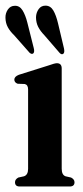

<svg xmlns="http://www.w3.org/2000/svg" viewBox="-34 -677 301 697"><path d="M190 -428.5V-64.5Q190 -42 204 -37L224 -32.5Q236.5 -26 236.5 -15.5Q236.5 0 219 0H37.5Q20.5 0 20.5 -15.5Q20.5 -26 32.5 -32.5L53 -37Q68 -42 68 -64V-352.5Q68 -369 56 -372L30 -373Q18 -377.5 18 -388Q18 -399 34.5 -405.5L142.5 -439.5Q164.5 -447.5 172.5 -447.5Q190 -447.5 190 -428.5ZM176.5 -593 198.2 -501.5Q201.3 -487.5 196.6 -482.5Q190.3 -476.5 182.4 -485L126.7 -549.5Q112.5 -564 104.6 -579.5Q96.7 -595 96.7 -614.5Q97.1 -631 106.4 -644Q115.7 -657 132.2 -656.5Q149.6 -656 159.7 -638.8Q169.7 -621.5 176.5 -593ZM65.5 -594 88.4 -503Q92 -489.5 87.6 -484Q82.1 -478 73.4 -485.5L17.4 -549Q2.7 -563 -5.5 -578Q-13.8 -593 -14.2 -612.5Q-14.6 -629 -5.4 -642.5Q3.9 -656 20.1 -656Q37.1 -656.5 47.8 -639.5Q58.4 -622.5 65.5 -594Z"/></svg>

Font: Fraunces 144pt Soft SemiBold
Style: Regular
Weight: 600
Version: Version 1.000;[b76b70a41]